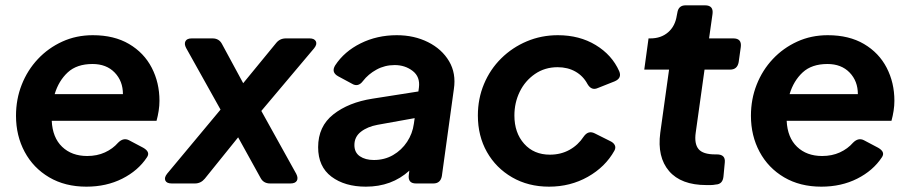

<svg xmlns="http://www.w3.org/2000/svg" viewBox="-20 -688 3409 720"><path d="M304 12Q224 12 164.5 -23Q105 -58 72.5 -118.5Q40 -179 40 -254Q40 -316 61.5 -370.5Q83 -425 122 -466.5Q161 -508 213.5 -532Q266 -556 328 -556Q408 -556 464 -523Q520 -490 549 -434Q578 -378 578 -310Q578 -292 575 -272.5Q572 -253 567 -235H174Q177 -172 213 -137.5Q249 -103 307 -103Q344 -103 373.5 -116.5Q403 -130 423 -153Q443 -173 464 -162L517 -134Q545 -118 531 -98Q498 -48 438.5 -18Q379 12 304 12ZM327 -448Q268 -448 234 -416.5Q200 -385 185 -335H441Q441 -384 410 -416Q379 -448 327 -448Z M624 0Q605 0 600 -11Q595 -22 607 -37L807 -277L678 -508Q670 -523 675.5 -533.5Q681 -544 699 -544H777Q802 -544 813 -522L892 -376L1015 -526Q1029 -544 1052 -544H1141Q1159 -544 1164.5 -533Q1170 -522 1158 -507L960 -272L1091 -36Q1099 -20 1093 -10Q1087 0 1069 0H993Q968 0 957 -21L873 -173L748 -18Q733 0 711 0Z M1352 12Q1273 12 1223 -25.5Q1173 -63 1173 -136Q1173 -214 1230 -259Q1287 -304 1377 -318L1549 -345L1551 -360Q1556 -400 1527.5 -422Q1499 -444 1460 -444Q1423 -444 1392 -427Q1361 -410 1341 -384Q1323 -360 1300 -374L1248 -402Q1221 -417 1237 -443Q1271 -495 1332.5 -525.5Q1394 -556 1468 -556Q1533 -556 1585 -530Q1637 -504 1664 -458.5Q1691 -413 1682 -354L1637 -28Q1632 0 1605 0H1540Q1509 0 1513 -32L1515 -48Q1449 12 1352 12ZM1309 -144Q1309 -116 1329.5 -102Q1350 -88 1382 -88Q1422 -88 1454 -106.5Q1486 -125 1506.5 -156Q1527 -187 1532 -224L1535 -245L1396 -220Q1358 -213 1333.5 -194Q1309 -175 1309 -144Z M2039 12Q1961 12 1900.5 -23Q1840 -58 1806 -118Q1772 -178 1772 -255Q1772 -318 1795 -373Q1818 -428 1859.5 -469Q1901 -510 1955.5 -533Q2010 -556 2072 -556Q2153 -556 2214 -519Q2275 -482 2302 -421Q2313 -395 2285 -383L2222 -358Q2198 -347 2183 -373Q2167 -403 2138 -419.5Q2109 -436 2071 -436Q2023 -436 1986 -410.5Q1949 -385 1929 -344Q1909 -303 1909 -255Q1909 -190 1945.5 -149Q1982 -108 2042 -108Q2083 -108 2115.5 -126Q2148 -144 2169 -176Q2186 -200 2210 -188L2268 -159Q2281 -153 2285.5 -143.5Q2290 -134 2284 -123Q2250 -62 2184.5 -25Q2119 12 2039 12Z M2629 6Q2534 6 2489 -46.5Q2444 -99 2456 -190L2489 -427H2396L2412 -544H2419Q2459 -544 2485.5 -567Q2512 -590 2518 -630L2520 -640Q2524 -668 2551 -668H2624Q2656 -668 2652 -636L2639 -544H2730Q2762 -544 2758 -512L2750 -455Q2745 -427 2718 -427H2622L2589 -191Q2583 -149 2599.5 -129Q2616 -109 2662 -109H2668Q2701 -109 2698 -79L2693 -26Q2690 3 2664 4Q2654 6 2645 6Q2636 6 2629 6Z M3060 12Q2980 12 2920.5 -23Q2861 -58 2828.5 -118.5Q2796 -179 2796 -254Q2796 -316 2817.5 -370.5Q2839 -425 2878 -466.5Q2917 -508 2969.5 -532Q3022 -556 3084 -556Q3164 -556 3220 -523Q3276 -490 3305 -434Q3334 -378 3334 -310Q3334 -292 3331 -272.5Q3328 -253 3323 -235H2930Q2933 -172 2969 -137.5Q3005 -103 3063 -103Q3100 -103 3129.5 -116.5Q3159 -130 3179 -153Q3199 -173 3220 -162L3273 -134Q3301 -118 3287 -98Q3254 -48 3194.5 -18Q3135 12 3060 12ZM3083 -448Q3024 -448 2990 -416.5Q2956 -385 2941 -335H3197Q3197 -384 3166 -416Q3135 -448 3083 -448Z"/></svg>

Font: Pitagon Sans Text Bold
Style: Italic
Weight: 700
Italic angle: -8°
Designer: Travis Tran
Foundry: Pitagon
Version: Version 1.001; ttfautohint (v1.8.4.7-5d5b);gftools[0.9.26]